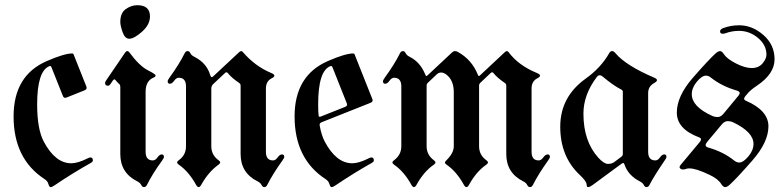

<svg xmlns="http://www.w3.org/2000/svg" viewBox="-20 -723 3063 752"><path d="M33.2 -267.1Q33.2 -427.7 163.6 -483.9Q231.9 -513.7 263.2 -513.7Q266.6 -513.7 268.1 -510.3L318.4 -383.8Q319.3 -381.3 319.3 -378.9Q319.3 -372.6 312 -369.6L240.2 -340.8Q237.8 -339.8 235.4 -339.8Q229 -339.8 226.1 -347.7L181.6 -459.5Q179.7 -464.4 177.2 -464.4Q174.8 -464.4 173.3 -463.9Q125.5 -444.8 125.5 -314Q125.5 -216.8 151.9 -167.5Q196.8 -83.5 259.3 -83.5Q284.7 -83.5 323.7 -103Q330.6 -106.4 333.5 -106.4Q343.8 -106.4 343.8 -94.7Q343.8 -89.4 335 -84.5Q262.7 -43.9 192.9 3.4Q183.6 9.8 178.2 9.8Q172.9 9.8 169.7 -2Q166.5 -13.7 155.3 -21Q33.2 -100.1 33.2 -267.1Z M391.6 0ZM451.2 -637.2Q451.2 -672.4 472.7 -687.5Q494.1 -702.6 517.6 -702.6Q567.4 -702.6 567.4 -658.7Q567.4 -626.5 536.4 -598.9Q505.4 -571.3 486.3 -571.3Q469.2 -571.3 460.2 -596.9Q451.2 -622.6 451.2 -637.2ZM391.6 -397.9Q391.6 -401.9 394.5 -406.2L469.7 -516.6Q474.1 -522.9 478.5 -522.9Q482.9 -522.9 486.8 -517.6Q525.9 -464.8 559.1 -447.8Q589.4 -432.6 589.4 -427.5Q589.4 -422.4 582 -419.4Q550.3 -406.7 550.3 -363.3V-128.4Q550.3 -94.7 578.6 -94.7Q588.4 -94.7 596.7 -106.4Q605 -118.2 613.3 -118.2Q622.1 -118.2 622.1 -108.4Q622.1 -104 614.3 -93.3Q576.7 -41.5 555.7 1Q551.3 9.8 544.2 9.8Q537.1 9.8 533.2 1.5Q529.3 -6.8 517.6 -12.7Q451.2 -45.9 451.2 -119.6V-383.3Q451.2 -390.1 447.3 -393.6Q439 -400.9 432.6 -409.2Q430.7 -412.1 427.7 -412.1Q425.3 -412.1 422.4 -408.2L413.1 -394.5Q408.2 -387.2 403.3 -387.2Q391.6 -387.2 391.6 -397.9Z M636.7 -404.8Q636.7 -409.2 644.5 -419.9Q682.1 -471.7 703.1 -514.2Q707.5 -522.9 714.6 -522.9Q721.7 -522.9 725.6 -514.6Q729.5 -506.3 741.2 -500.5Q790 -476.1 803.7 -427.7Q806.2 -420.9 809.1 -420.9Q812 -420.9 814.9 -423.8L917 -519Q921.4 -522.9 924.8 -522.9Q928.2 -522.9 931.2 -519Q980 -462.9 1041.5 -437.5Q1054.7 -432.1 1054.7 -426.8Q1054.7 -421.4 1043.5 -416Q1021.5 -404.8 1021.5 -376V-128.4Q1021.5 -94.7 1049.3 -94.7Q1059.1 -94.7 1067.4 -106.4Q1075.7 -118.2 1084.5 -118.2Q1093.3 -118.2 1093.3 -108.4Q1093.3 -104 1085.4 -93.3Q1048.3 -41.5 1026.9 1Q1022.5 9.8 1015.4 9.8Q1008.3 9.8 1004.4 1.5Q1000.5 -6.8 988.8 -12.7Q922.4 -45.9 922.4 -119.6V-387.2Q922.4 -394 917.5 -397.5Q887.2 -418 871.6 -437.5Q869.6 -439.9 866.9 -439.9Q864.3 -439.9 861.8 -437.5L815.9 -394.5Q807.6 -386.7 807.6 -376.5V-149.9Q807.6 -115.7 836.9 -94.7Q842.3 -90.8 842.3 -86.7Q842.3 -82.5 835.9 -78.1Q795.9 -49.3 768.1 1Q763.2 9.8 758.1 9.8Q752.9 9.8 748 1Q719.2 -51.3 680.2 -78.1Q673.8 -82.5 673.8 -86.7Q673.8 -90.8 679.2 -94.7Q708.5 -115.2 708.5 -149.9V-384.8Q708.5 -418.5 680.2 -418.5Q670.4 -418.5 662.1 -406.7Q653.8 -395 645.3 -395Q636.7 -395 636.7 -404.8Z M1133.8 -267.1Q1133.8 -427.2 1264.2 -483.9Q1332.5 -513.7 1363.8 -513.7Q1367.2 -513.7 1368.7 -510.3L1438 -335.9Q1439.5 -333 1439.5 -330.1Q1439.5 -323.7 1431.2 -320.3L1240.7 -244.6Q1231.9 -241.2 1231.9 -234.9Q1231.9 -232.4 1232.4 -230Q1238.8 -193.4 1252.4 -167.5Q1297.4 -83.5 1359.9 -83.5Q1385.3 -83.5 1424.3 -103Q1431.2 -106.4 1434.1 -106.4Q1444.3 -106.4 1444.3 -94.7Q1444.3 -89.4 1435.5 -84.5Q1363.3 -43.9 1293.5 3.4Q1284.2 9.8 1278.8 9.8Q1273.4 9.8 1270.3 -2Q1267.1 -13.7 1255.9 -21Q1133.8 -100.1 1133.8 -267.1ZM1226.1 -314Q1226.1 -280.8 1228 -270Q1229 -265.6 1231.7 -265.6Q1234.4 -265.6 1237.8 -267.1L1332.5 -304.7Q1339.4 -307.6 1339.4 -313.5Q1339.4 -315.9 1337.9 -319.3L1282.2 -459.5Q1280.3 -464.4 1277.6 -464.4Q1274.9 -464.4 1273.9 -463.9Q1226.1 -445.8 1226.1 -314Z M1480 -404.8Q1480 -409.2 1487.8 -419.9Q1525.4 -471.7 1546.4 -514.2Q1550.8 -522.9 1557.9 -522.9Q1564.9 -522.9 1568.8 -514.6Q1572.8 -506.3 1584.5 -500.5Q1626.5 -479.5 1646 -430.2Q1647.9 -425.3 1649.9 -425.3Q1651.9 -425.3 1653.8 -427.2L1751 -518.1Q1756.3 -522.9 1762 -522.9Q1767.6 -522.9 1773.4 -519.5Q1828.1 -489.3 1851.6 -430.2Q1853.5 -425.3 1855.5 -425.3Q1857.4 -425.3 1859.4 -427.2L1957.5 -519Q1961.9 -522.9 1965.3 -522.9Q1968.8 -522.9 1971.7 -519Q2010.7 -466.8 2082 -437.5Q2095.2 -432.1 2095.2 -426.8Q2095.2 -421.4 2084 -416Q2062 -404.8 2062 -376V-128.4Q2062 -94.7 2089.8 -94.7Q2099.6 -94.7 2107.9 -106.4Q2116.2 -118.2 2125 -118.2Q2133.8 -118.2 2133.8 -108.4Q2133.8 -104 2126 -93.3Q2088.9 -41.5 2067.4 1Q2063 9.8 2055.9 9.8Q2048.8 9.8 2044.9 1.5Q2041 -6.8 2029.3 -12.7Q1962.9 -45.9 1962.9 -119.6V-387.2Q1962.9 -394 1958 -397.5Q1927.7 -418 1912.1 -437.5Q1910.2 -439.9 1907.5 -439.9Q1904.8 -439.9 1902.3 -437.5L1860.4 -397.9Q1856.4 -394 1856.4 -388.2V-149.9Q1856.4 -115.7 1885.7 -94.7Q1891.1 -90.8 1891.1 -86.7Q1891.1 -82.5 1884.8 -78.1Q1845.7 -51.3 1816.9 1Q1812 9.8 1806.9 9.8Q1801.8 9.8 1796.9 1Q1768.1 -51.3 1729 -78.1Q1722.7 -82.5 1722.7 -86.2Q1722.7 -89.8 1728 -94.7Q1757.3 -123.5 1757.3 -149.9V-361.8Q1757.3 -410.2 1726.6 -432.1Q1716.8 -439 1707.5 -439Q1698.2 -439 1690.4 -431.6L1654.8 -397.9Q1650.9 -394 1650.9 -388.2V-149.9Q1650.9 -116.2 1680.2 -94.7Q1685.5 -90.8 1685.5 -86.7Q1685.5 -82.5 1679.2 -78.1Q1640.1 -51.3 1611.3 1Q1606.4 9.8 1601.3 9.8Q1596.2 9.8 1591.3 1Q1562.5 -51.3 1523.4 -78.1Q1517.1 -82.5 1517.1 -86.7Q1517.1 -90.8 1522.5 -94.7Q1551.8 -116.2 1551.8 -149.9V-384.8Q1551.8 -418.5 1523.4 -418.5Q1513.7 -418.5 1505.4 -406.7Q1497.1 -395 1488.5 -395Q1480 -395 1480 -404.8Z M2273.9 -415Q2334 -458 2366.2 -515.1Q2370.6 -522.9 2377.2 -522.9Q2383.8 -522.9 2390.6 -514.6Q2431.2 -466.3 2543 -418.5Q2553.2 -414.1 2553.2 -408.9Q2553.2 -403.8 2541 -397Q2518.6 -384.3 2518.6 -358.4V-128.4Q2518.6 -94.7 2546.9 -94.7Q2556.6 -94.7 2564.9 -106.4Q2573.2 -118.2 2581.5 -118.2Q2590.3 -118.2 2590.3 -108.4Q2590.3 -104 2582.5 -93.3Q2542.5 -34.7 2523.9 1Q2519.5 9.8 2512.5 9.8Q2505.4 9.8 2501.5 1.5Q2497.6 -6.8 2485.8 -12.7Q2439.9 -36.1 2425.3 -80.1Q2423.8 -84.5 2420.9 -84.5Q2418 -84.5 2414.1 -81.5L2301.3 1.5Q2290 9.8 2283.9 9.8Q2277.8 9.8 2277.8 1Q2277.8 -12.7 2251 -37.6Q2174.3 -109.4 2174.3 -226.6Q2174.3 -343.8 2273.9 -415ZM2265.1 -277.8Q2265.1 -168.9 2324.2 -104.5Q2345.7 -81.1 2360.8 -81.1Q2376 -81.1 2385.3 -87.9L2414.1 -109.4Q2419.4 -113.3 2419.4 -119.6V-363.3Q2419.4 -369.1 2413.6 -372.1Q2381.8 -388.2 2340.8 -422.9Q2334.5 -428.2 2328.6 -428.2Q2322.8 -428.2 2317.9 -421.9Q2265.1 -352.5 2265.1 -277.8Z M2783.2 -514.2Q2793 -522.9 2800.3 -522.9Q2807.6 -522.9 2815.4 -510.7Q2827.1 -492.7 2862.3 -474.6Q2897.5 -456.5 2924.3 -456.5Q2951.2 -456.5 2966.6 -474.6Q2981.9 -492.7 2981.9 -508.8Q2981.9 -546.9 2948.7 -574.5Q2915.5 -602.1 2875 -602.1Q2846.7 -602.1 2821.3 -592.8Q2816.4 -590.8 2810.5 -590.8Q2800.3 -590.8 2800.3 -600.1Q2800.3 -607.9 2812 -612.8Q2842.3 -624 2875 -624Q2926.3 -624 2970 -585.9Q3013.7 -547.9 3013.7 -490.7Q3013.7 -433.6 2944.3 -387.2Q2919.4 -370.6 2907.7 -356.4L2898.4 -345.2Q2894.5 -340.3 2894.5 -335.9Q2894.5 -331.5 2902.3 -328.1Q2989.7 -290 2989.7 -228.3Q2989.7 -166.5 2927.2 -95Q2864.7 -23.4 2837.4 1Q2827.6 9.8 2820.1 9.8Q2812.5 9.8 2804.7 -2.4Q2792.5 -22.5 2759.3 -38.1Q2706.5 -63.5 2679.7 -63.5Q2672.4 -63.5 2666.5 -61.3Q2660.6 -59.1 2655 -59.1Q2649.4 -59.1 2645.5 -62Q2641.6 -64.9 2641.6 -68.4Q2641.6 -71.8 2645.5 -76.7L2721.7 -168Q2725.6 -172.9 2725.6 -177.5Q2725.6 -182.1 2717.8 -185.1Q2630.9 -217.8 2630.9 -282Q2630.9 -346.2 2693.4 -418Q2755.9 -489.7 2783.2 -514.2ZM2689.5 -354Q2689.5 -305.7 2768.6 -269.5Q2779.3 -264.6 2791 -264.6Q2802.7 -264.6 2813.5 -277.3L2870.1 -345.7Q2877 -353 2877 -358.9Q2877 -364.7 2866.2 -368.2Q2806.6 -385.3 2764.6 -418.9Q2754.9 -426.8 2745.1 -426.8Q2729 -426.8 2709.2 -402.8Q2689.5 -378.9 2689.5 -354ZM2754.4 -145Q2814 -127.9 2855.5 -94.2Q2865.2 -86.4 2875 -86.4Q2891.1 -86.4 2911.1 -110.4Q2931.2 -134.3 2931.2 -159.2Q2931.2 -205.6 2852.1 -243.7Q2841.3 -248.5 2829.6 -248.5Q2817.9 -248.5 2807.1 -235.8L2750 -167.5Q2743.7 -160.2 2743.7 -154.1Q2743.7 -147.9 2754.4 -145Z"/></svg>

Font: UnifrakturMaguntia
Style: Book
Weight: 400
Designer: j. 'mach' wust, Gerrit Ansmann, Georg Duffner, based on a font by Peter Wiegel, original typeface by Carl Albert Fahrenw
Version: Version 2017-03-19